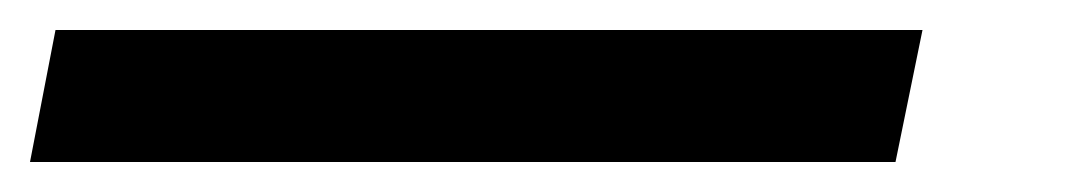

<svg xmlns="http://www.w3.org/2000/svg" viewBox="-114 96 712 128"><path d="M483 204H-94L-77 116H501Z"/></svg>

Font: Argentum Sans SemiBold
Style: Italic
Weight: 600
Italic angle: -11°
Designer: Julieta Ulanovsky (font), Cristiano Sobral (main changes and remaster)
Foundry: Julieta Ulanovsky (font), Cristiano Sobral (main changes and remaster)
Version: Version 2.007;June 15, 2022;FontCreator 14.0.0.2814 64-bit; 